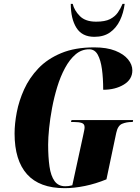

<svg xmlns="http://www.w3.org/2000/svg" viewBox="-20 -971 731 1001"><path d="M317 10Q186 10 121 -62.5Q56 -135 56 -275Q56 -326 67.5 -386Q79 -446 106 -505.5Q133 -565 180 -614.5Q227 -664 299 -694Q371 -724 471 -724Q537 -724 581 -706.5Q625 -689 647.5 -661.5Q670 -634 670 -604Q670 -557 625.5 -530Q581 -503 518 -503Q518 -563 511.5 -610.5Q505 -658 489.5 -686Q474 -714 445 -714Q405 -714 374 -687.5Q343 -661 319 -616.5Q295 -572 278.5 -518Q262 -464 251.5 -408Q241 -352 236 -302Q231 -252 231 -217Q231 -152 238 -103Q245 -54 264.5 -27Q284 0 320 0Q329 0 337.5 -1Q346 -2 357 -5L414 -267Q417 -281 419 -291Q421 -301 421 -308Q421 -325 406 -330Q391 -335 364 -335H350L353 -345H674L672 -335H668Q639 -335 616.5 -325.5Q594 -316 586 -278L535 -36Q479 -13 423 -1.5Q367 10 317 10ZM472 -779Q408 -779 378.5 -826Q349 -873 349 -951H359Q367 -917 396 -887.5Q425 -858 481 -858Q528 -858 554 -871.5Q580 -885 594.5 -906Q609 -927 619 -951H630Q624 -903 605 -864Q586 -825 553.5 -802Q521 -779 472 -779Z"/></svg>

Font: Noto Serif Display ExtraCondensed Black
Style: Italic
Weight: 900
Width: 2
Italic angle: -12°
Designer: Monotype Design Team
Foundry: Monotype Imaging Inc.
Version: Version 2.009